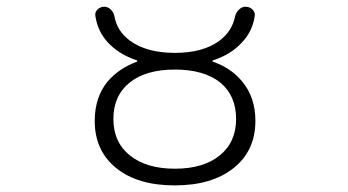

<svg xmlns="http://www.w3.org/2000/svg" viewBox="-20 -565 1040 573"><path d="M637.7 -318.4Q588.9 -357.4 502 -357.4Q415 -357.4 366.7 -318.4Q318.4 -279.3 318.4 -210Q318.4 -140.6 367.7 -101.1Q417 -61.5 502 -61.5Q586.9 -61.5 635.7 -101.1Q684.6 -140.6 684.6 -210Q684.6 -279.3 637.7 -318.4ZM262.7 -204.1Q262.7 -274.4 300.8 -321.3Q335 -361.3 388.7 -380.9Q389.6 -380.9 389.6 -382.8Q389.6 -384.8 388.7 -384.8Q335 -402.3 300.8 -439.5Q271.5 -471.7 264.6 -517.6Q262.7 -528.3 271 -536.6Q279.3 -544.9 291 -544.9Q301.8 -544.9 310.1 -537.1Q318.4 -529.3 321.3 -517.6Q329.1 -471.7 368.2 -443.4Q418 -407.2 502 -407.2Q585.9 -407.2 634.8 -443.4Q672.9 -471.7 681.6 -516.6Q684.6 -528.3 693.4 -536.6Q702.1 -544.9 712.9 -544.9Q725.6 -544.9 733.9 -536.1Q742.2 -527.3 740.2 -516.6Q733.4 -471.7 703.1 -439.5Q669.9 -402.3 615.2 -384.8Q614.3 -384.8 614.3 -382.8Q614.3 -380.9 615.2 -380.9Q669.9 -362.3 703.1 -321.3Q742.2 -274.4 742.2 -204.1Q742.2 -115.2 677.2 -63.5Q612.3 -11.7 501.5 -11.7Q390.6 -11.7 326.7 -63.5Q262.7 -115.2 262.7 -204.1Z"/></svg>

Font: Rounded Mgen+ 1mn light
Style: Regular
Weight: 200
Designer: [Source Han Sans]
Ryoko NISHIZUKA  (kana & ideographs); Paul D. Hunt (Latin, Greek & Cyrillic); Wenlong ZHANG  (bopomofo
Version: Version 1.059.20150602